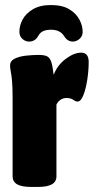

<svg xmlns="http://www.w3.org/2000/svg" viewBox="-20 -740 372 762"><path d="M106 2Q66 2 48 -8.5Q30 -19 30 -40V-349Q30 -398 27.5 -422Q25 -446 22.5 -457.5Q20 -469 20 -480Q20 -498 38 -507Q56 -516 82 -519Q108 -522 133 -522Q156 -522 167 -516.5Q178 -511 183.5 -494Q189 -477 193 -443Q208 -482 241 -506.5Q274 -531 302 -531Q332 -531 332 -494Q332 -461 326.5 -424.5Q321 -388 311 -362.5Q301 -337 288 -337Q280 -337 270.5 -344Q261 -351 244 -351Q230 -351 219.5 -343.5Q209 -336 204 -325V-40Q204 -19 186 -8.5Q168 2 128 2ZM182 -720Q227 -720 254.5 -703.5Q282 -687 295 -662.5Q308 -638 308 -614Q308 -596 295.5 -585.5Q283 -575 269 -575Q248 -575 235 -596Q219 -622 183 -622Q165 -622 152.5 -617Q140 -612 132 -598Q120 -575 95 -575Q81 -575 69 -585.5Q57 -596 57 -614Q57 -639 70 -663Q83 -687 111 -703.5Q139 -720 182 -720Z"/></svg>

Font: Asap Condensed Black
Style: Regular
Weight: 900
Width: 3
Designer: Pablo Cosgaya
Foundry: Omnibus-Type
Version: Version 3.001; ttfautohint (v1.8.4.7-5d5b)